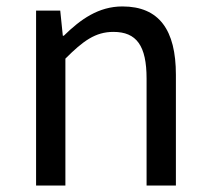

<svg xmlns="http://www.w3.org/2000/svg" viewBox="-20 -576 651 596"><path d="M92 -543V0H183V-394C238 -449 276 -477 332 -477C404 -477 435 -434 435 -332V0H526V-344C526 -483 474 -556 360 -556C286 -556 230 -516 178 -465H175L167 -543Z"/></svg>

Font: Kinto Sans
Style: Regular
Weight: 400
Designer: Authors: Ryoko NISHIZUKA  (kana & ideographs); Paul D. Hunt (Latin, Greek & Cyrillic); Wenlong ZHANG  (bopomofo); Sandol
Foundry: Adobe Systems Incorporated, ookami Inc.
Version: Version 0.001